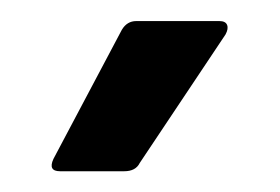

<svg xmlns="http://www.w3.org/2000/svg" viewBox="-20 -722 270 185"><path d="M37.9 -557Q26 -557 31.5 -568.9L97.4 -693.3Q102.4 -701.7 111.3 -701.7H191.4Q197.3 -701.7 198.8 -698Q200.3 -694.3 197.3 -688.8L114.6 -564.9Q110.7 -557 99.7 -557Z"/></svg>

Font: Sofia Sans Condensed
Style: Regular
Weight: 400
Designer: Botio Nikoltchev, Ani Petrova
Foundry: lettersoup
Version: Version 4.100